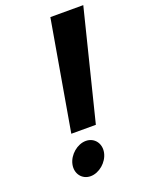

<svg xmlns="http://www.w3.org/2000/svg" viewBox="-154 -898 728 970"><g transform="rotate(-20 210.0 -412.5)"><path d="M94 -88C83.9 -40 114.5 0 160.5 0C206.5 0 253.9 -40 264 -88C274.1 -136 243.5 -176 197.5 -176C151.5 -176 104.1 -136 94 -88ZM141.4 -235H273.4L420.5 -825H243.5Z"/></g></svg>

Font: Hussar
Style: BdOblTwo
Weight: 700
Foundry: Cannot Into Space Fonts
Version: Version 2.00